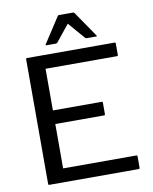

<svg xmlns="http://www.w3.org/2000/svg" viewBox="-96 -972 833 1044"><g transform="rotate(-10 320.0 -450.0)"><path d="M180 -395H450Q455 -395 455 -390V-325Q455 -320 450 -320H180V-75H585Q590 -75 590 -70V-5Q590 0 585 0H90Q85 0 85 -5V-695Q85 -700 90 -700H575Q580 -700 580 -695V-630Q580 -625 575 -625H180ZM341.5 -845.5 268.5 -755Q264.5 -750 259 -750H206.5Q200 -750 203.5 -755L294.5 -895Q298 -900 301.5 -900H381.5Q385 -900 388.5 -895L484.5 -755Q488 -750 481.5 -750H429Q425 -750 423 -751.5Q421 -753 419.5 -755Z"/></g></svg>

Font: MFEK Sans
Style: Regular
Weight: 400
Designer: Owen Earl
Foundry: indestructible type*
Version: Version 0.001; ttfautohint (v1.8.4.7-5d5b)